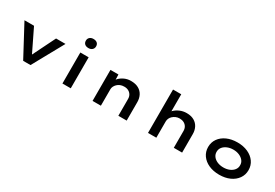

<svg xmlns="http://www.w3.org/2000/svg" viewBox="49 -1813 4063 2837"><g transform="rotate(30 2080.5 -395.0)"><path d="M358 0 75 -529H238L443 -107L403 -102L614 -529H775L483 0Z M1028 0V-529H1170V0ZM1098 -645Q1057 -645 1034 -665.5Q1011 -686 1011 -723Q1011 -757 1034.5 -778.5Q1058 -800 1098 -800Q1139 -800 1162 -779.5Q1185 -759 1185 -723Q1185 -689 1161.5 -667Q1138 -645 1098 -645Z M1542 0V-529H1678L1682 -389L1641 -381Q1659 -421 1693 -457Q1727 -493 1777.5 -516.5Q1828 -540 1888 -540Q1966 -540 2018.5 -511Q2071 -482 2097.5 -430.5Q2124 -379 2124 -315V0H1982V-288Q1982 -327 1964 -356.5Q1946 -386 1914.5 -402Q1883 -418 1842 -417Q1806 -417 1777 -405Q1748 -393 1727 -372.5Q1706 -352 1695 -328.5Q1684 -305 1684 -282V0H1613Q1581 0 1563 0Q1545 0 1542 0Z M2488 0V-740H2628V-389L2586 -378Q2598 -420 2634 -456.5Q2670 -493 2723.5 -516.5Q2777 -540 2839 -540Q2915 -540 2966.5 -510.5Q3018 -481 3044 -430Q3070 -379 3070 -316V0H2928V-286Q2928 -327 2910 -357Q2892 -387 2860.5 -403Q2829 -419 2788 -419Q2754 -419 2725 -406.5Q2696 -394 2674.5 -374.5Q2653 -355 2641.5 -330Q2630 -305 2630 -278V0H2559Q2527 0 2509 0Q2491 0 2488 0Z M3706 10Q3605 10 3527 -25Q3449 -60 3405 -122.5Q3361 -185 3361 -265Q3361 -346 3405 -408Q3449 -470 3527 -505Q3605 -540 3706 -540Q3807 -540 3884.5 -505Q3962 -470 4006 -408Q4050 -346 4050 -265Q4050 -185 4006 -122.5Q3962 -60 3884.5 -25Q3807 10 3706 10ZM3706 -114Q3762 -114 3807.5 -133Q3853 -152 3880 -186.5Q3907 -221 3906 -265Q3907 -310 3880 -344Q3853 -378 3807.5 -397.5Q3762 -417 3706 -417Q3650 -417 3604 -397.5Q3558 -378 3531.5 -344.5Q3505 -311 3505 -265Q3505 -221 3531.5 -186.5Q3558 -152 3604 -133Q3650 -114 3706 -114Z"/></g></svg>

Font: Lexend Tera SemiBold
Style: Regular
Weight: 600
Version: Version 1.007